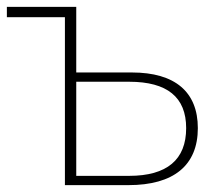

<svg xmlns="http://www.w3.org/2000/svg" viewBox="-23 -539 635 559"><path d="M361 -328H199V-519H-3V-489H166V0H351C482 0 553 -57 553 -166C553 -271 487 -328 361 -328ZM353 -27H199V-301H353C464 -301 519 -256 519 -166C519 -74 463 -27 353 -27Z"/></svg>

Font: Chess Sans ExtraLight
Style: Regular
Weight: 275
Designer: Wolf Bōese
Foundry: Wolf Bōese
Version: Version 7.223;Glyphs 3.3 (3306)